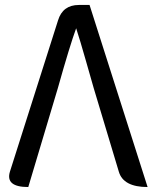

<svg xmlns="http://www.w3.org/2000/svg" viewBox="-20 -754 615 774"><path d="M94 0Q1 0 20 -62L214 -672Q233 -734 298 -734H341L575 0Q477 0 459 -62L358 -398Q349 -429 326 -510Q303 -591 287 -640Q261 -569 213 -398L94 0Z"/></svg>

Font: Swei Toothpaste CJK TC
Style: Regular
Weight: 400
Version: Version 1.0